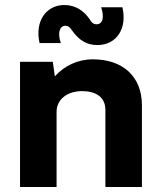

<svg xmlns="http://www.w3.org/2000/svg" viewBox="-20 -747 645 767"><path d="M138 -575H223C209 -615 218 -644 241 -644C252 -644 260 -638 268 -625C297 -584 329 -567 369 -567C445 -567 489 -632 469 -718H384C398 -678 390 -650 366 -650C354 -650 346 -656 339 -669C317 -702 283 -727 237 -727C166 -727 118 -664 138 -575ZM351 -510C290 -510 237 -484 199 -442L191 -500H60V0H206V-300C206 -352 251 -383 308 -383C363 -383 401 -359 401 -308V0H547V-326C547 -444 468 -510 351 -510Z"/></svg>

Font: Oakes Bold
Style: Regular
Weight: 700
Designer: Samuel Oakes
Foundry: Samuel Oakes
Version: Version 1.003;PS 001.003;hotconv 1.0.88;makeotf.lib2.5.64775